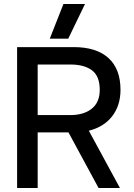

<svg xmlns="http://www.w3.org/2000/svg" viewBox="-20 -933 663 953"><path d="M227.1 -741.2 294.9 -913.1H401.9L318.8 -741.2ZM64.9 0V-699.2H346.2Q458.5 -699.2 518.3 -645Q578.1 -590.8 578.1 -486.8Q578.1 -409.7 536.9 -356.2Q495.6 -302.7 420.9 -284.2L575.2 0H469.2L319.8 -275.9H167V0ZM167 -361.8H329.1Q396 -361.8 435.5 -393.6Q475.1 -425.3 475.1 -486.8Q475.1 -555.2 436.5 -584Q397.9 -612.8 329.1 -612.8H167Z"/></svg>

Font: Prompt
Style: Regular
Weight: 400
Designer: Katatrad Team
Foundry: CadsonDemak
Version: Version 1.000;PS 001.000;hotconv 1.0.88;makeotf.lib2.5.64775